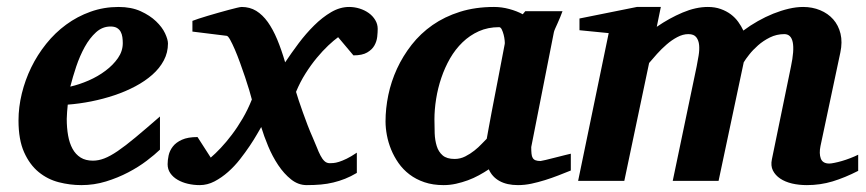

<svg xmlns="http://www.w3.org/2000/svg" viewBox="-20 -520 2490 552"><path d="M333 -396Q333 -404.8 331.8 -413.3Q330.6 -421.9 326.9 -428.7Q323.2 -435.5 316.2 -439.7Q309.1 -443.8 297.9 -443.8Q274.4 -443.8 256.1 -427.2Q237.8 -410.6 223.6 -385Q209.5 -359.4 199.2 -328.9Q189 -298.3 182.1 -271Q208 -276.9 234.9 -288.6Q261.7 -300.3 283.4 -316.7Q305.2 -333 319.1 -353Q333 -373 333 -396ZM462.9 -395Q462.9 -368.7 450.9 -346.2Q439 -323.7 418 -305.2Q397 -286.6 368.9 -271.7Q340.8 -256.8 308.8 -246.1Q276.9 -235.4 242.4 -228.5Q208 -221.7 174.8 -219.2Q173.8 -210 172.9 -198.2Q171.9 -186.5 171.9 -178.2Q171.9 -152.3 175.8 -130.4Q179.7 -108.4 188.5 -92.3Q197.3 -76.2 211.7 -67.1Q226.1 -58.1 247.1 -58.1Q263.2 -58.1 279.8 -64.5Q296.4 -70.8 318.4 -85.7Q340.3 -100.6 369.6 -125Q398.9 -149.4 439.9 -185.1V-89.8Q425.3 -75.7 401.9 -57.9Q378.4 -40 348.6 -24.4Q318.8 -8.8 284.7 1.7Q250.5 12.2 213.9 12.2Q181.2 12.2 148.9 3.9Q116.7 -4.4 91.1 -25.4Q65.4 -46.4 49.3 -82.3Q33.2 -118.2 33.2 -173.8Q33.2 -211.9 42.7 -251Q52.2 -290 69.8 -326.2Q87.4 -362.3 112.8 -394Q138.2 -425.8 170.2 -449.2Q202.1 -472.7 240.2 -486.3Q278.3 -500 320.8 -500Q357.4 -500 384.3 -487.8Q411.1 -475.6 428.7 -458.7Q446.3 -441.9 454.6 -424.1Q462.9 -406.2 462.9 -395Z M1065.9 -437Q1065.9 -427.2 1064.5 -414.1Q1063 -400.9 1056.4 -389.2Q1049.8 -377.4 1035.6 -369.1Q1021.5 -360.8 996.1 -360.8L952.1 -413.1Q939.9 -404.3 923.8 -389.2Q907.7 -374 890.9 -353.8Q874 -333.5 858.4 -308.8Q842.8 -284.2 831.1 -255.9Q833.5 -247.1 838.9 -231.2Q844.2 -215.3 850.8 -196.8Q857.4 -178.2 864.7 -159.2Q872.1 -140.1 878.9 -125Q885.7 -109.9 890.9 -96.4Q896 -83 901.4 -72.8Q906.7 -62.5 913.1 -56.6Q919.4 -50.8 928.2 -50.8Q932.1 -50.8 938.7 -51.3Q945.3 -51.8 954.6 -54.7Q963.9 -57.6 976.6 -63.7Q989.3 -69.8 1005.9 -81.1V-22.9Q988.8 -12.7 972.2 -6.1Q955.6 0.5 938.5 4.6Q921.4 8.8 902.6 10.5Q883.8 12.2 861.8 12.2Q837.4 12.2 816.9 -4.2Q796.4 -20.5 779.8 -45.4Q763.2 -70.3 751 -99.6Q738.8 -128.9 731 -154.8Q727.1 -148.4 718.8 -133.8Q710.4 -119.1 698 -100.6Q685.5 -82 669.9 -62Q654.3 -42 635.7 -25.6Q617.2 -9.3 596.7 1.5Q576.2 12.2 554.2 12.2Q536.6 12.2 520 8.3Q503.4 4.4 490.5 -3.2Q477.5 -10.7 469.7 -22Q461.9 -33.2 461.9 -47.9Q461.9 -59.6 464.8 -73.2Q467.8 -86.9 476.8 -98.6Q485.8 -110.4 502.9 -118.2Q520 -126 547.9 -126L585.9 -66.9Q599.1 -78.1 614.7 -94.7Q630.4 -111.3 646.5 -132.6Q662.6 -153.8 677.5 -179.2Q692.4 -204.6 704.1 -233.9Q701.7 -243.7 696.5 -261Q691.4 -278.3 684.6 -298.3Q677.7 -318.4 670.2 -339.4Q662.6 -360.4 655.3 -377.4Q647.9 -394.5 641.8 -405.5Q635.7 -416.5 631.8 -417L533.2 -429.2V-460Q539.1 -462.4 551 -466.3Q563 -470.2 577.6 -474.6Q592.3 -479 607.9 -483.4Q623.5 -487.8 637.2 -491.5Q650.9 -495.1 661.1 -497.6Q671.4 -500 674.8 -500Q698.2 -500 716.6 -488.8Q734.9 -477.5 749.8 -456.8Q764.6 -436 776.9 -406.7Q789.1 -377.4 799.8 -340.8Q817.4 -367.2 838.4 -395.3Q859.4 -423.3 883.1 -446.8Q906.7 -470.2 932.1 -485.1Q957.5 -500 983.9 -500Q999 -500 1013.9 -495.4Q1028.8 -490.7 1040.3 -482.4Q1051.8 -474.1 1058.8 -462.4Q1065.9 -450.7 1065.9 -437Z M1431.2 -394Q1431.6 -396 1430.9 -403.8Q1430.2 -411.6 1428 -420.2Q1425.8 -428.7 1422.6 -435.3Q1419.4 -441.9 1415 -441.9Q1382.8 -441.9 1356.7 -430.2Q1330.6 -418.5 1309.8 -398.4Q1289.1 -378.4 1273.9 -352.1Q1258.8 -325.7 1248.8 -296.1Q1238.8 -266.6 1233.9 -235.8Q1229 -205.1 1229 -176.8Q1229 -156.7 1229.7 -136.7Q1230.5 -116.7 1235.6 -100.1Q1240.7 -83.5 1252.7 -73.2Q1264.6 -63 1287.1 -63Q1303.2 -63 1317.6 -70.3Q1332 -77.6 1344 -87.2Q1356 -96.7 1365 -106.4Q1374 -116.2 1379.4 -121.1Q1382.8 -141.1 1385 -152.1Q1387.2 -163.1 1388.9 -173.1Q1390.6 -183.1 1393.1 -195.8Q1395.5 -208.5 1400.1 -232.2Q1404.8 -255.9 1412.1 -294.2Q1419.4 -332.5 1431.2 -394ZM1621.1 -29.8Q1604 -22.9 1585.2 -15.6Q1566.4 -8.3 1546.9 -2.2Q1527.3 3.9 1507.8 8.1Q1488.3 12.2 1469.2 12.2Q1437.5 12.2 1416.3 0.5Q1395 -11.2 1385.3 -33.2Q1372.1 -24.4 1356.9 -16.1Q1341.8 -7.8 1325.2 -1.7Q1308.6 4.4 1291 8.3Q1273.4 12.2 1255.4 12.2Q1224.6 12.2 1200.2 3.9Q1175.8 -4.4 1157.2 -18.6Q1138.7 -32.7 1125.7 -51.3Q1112.8 -69.8 1104.5 -90.1Q1096.2 -110.4 1092.3 -131.3Q1088.4 -152.3 1088.4 -170.9Q1088.4 -208 1096.4 -246.8Q1104.5 -285.6 1121.3 -322.3Q1138.2 -358.9 1163.6 -391.4Q1189 -423.8 1223.6 -448Q1258.3 -472.2 1302.5 -486.1Q1346.7 -500 1400.4 -500Q1422.4 -500 1444.1 -494.1Q1465.8 -488.3 1482.9 -479L1490.2 -487.8H1597.2Q1594.7 -480.5 1590.8 -471.2Q1586.9 -461.9 1583 -453.1Q1579.1 -444.3 1575.9 -437.3Q1572.8 -430.2 1572.3 -426.8L1507.3 -97.2Q1507.3 -85.9 1508.1 -78.1Q1508.8 -70.3 1511.7 -65.7Q1514.6 -61 1520 -59.1Q1525.4 -57.1 1534.2 -57.1Q1536.1 -57.1 1548.6 -60.1Q1561 -63 1575.9 -66.9Q1590.8 -70.8 1604 -74Q1617.2 -77.1 1621.1 -78.1Z M2447.3 -28.8Q2409.2 -9.3 2373.8 1.5Q2338.4 12.2 2299.8 12.2Q2276.9 12.2 2257.1 7.6Q2237.3 2.9 2223.1 -6.6Q2209 -16.1 2202.1 -29.8Q2195.3 -43.5 2199.2 -62L2253.9 -328.1Q2273.9 -421.9 2234.9 -421.9Q2212.9 -421.9 2193.6 -412.4Q2174.3 -402.8 2159.4 -389.6Q2144.5 -376.5 2133.8 -362.8Q2123 -349.1 2118.2 -340.8L2045.9 0H1914.1L1982.9 -329.1Q1985.8 -343.8 1988.5 -360.1Q1991.2 -376.5 1990 -390.1Q1988.8 -403.8 1981.9 -412.8Q1975.1 -421.9 1959 -421.9Q1943.4 -421.9 1927.2 -413.3Q1911.1 -404.8 1896.5 -392.1Q1881.8 -379.4 1868.9 -365Q1856 -350.6 1846.2 -338.9L1774.9 0H1642.1L1730 -424.8L1646 -433.1V-466.8L1811 -500H1879.9L1868.2 -442.9Q1904.3 -467.8 1942.4 -483.9Q1980.5 -500 2015.1 -500Q2035.6 -500 2052 -494.1Q2068.4 -488.3 2081.1 -478.8Q2093.8 -469.2 2102.5 -457Q2111.3 -444.8 2117.2 -432.1Q2136.7 -446.8 2158.7 -459.2Q2180.7 -471.7 2203.1 -480.7Q2225.6 -489.7 2247.6 -494.9Q2269.5 -500 2289.1 -500Q2315.4 -500 2337.9 -490.7Q2360.4 -481.4 2375.5 -464.4Q2390.6 -447.3 2396.5 -423.1Q2402.3 -398.9 2396 -369.1L2338.9 -100.1Q2334.5 -78.6 2339.8 -64.2Q2345.2 -49.8 2364.3 -49.8Q2369.1 -49.8 2378.9 -51.8Q2388.7 -53.7 2400.4 -57.1Q2412.1 -60.5 2424.3 -65.2Q2436.5 -69.8 2447.3 -75.2Z"/></svg>

Font: Charis SIL Eur
Style: Bold Italic
Weight: 700
Italic angle: -11°
Foundry: SIL International
Version: Version 5.000